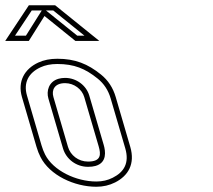

<svg xmlns="http://www.w3.org/2000/svg" viewBox="-182 -706 813 732"><path d="M-98.3 -336 -42.8 -146C-38.7 -132 -33.7 -119.2 -27.7 -107.5C7.6 -37.6 101.5 6 185.4 6C211.3 6 235.1 0.5 256.9 -10.5C307.1 -35.9 333.7 -81.1 314.7 -146L259.2 -336C248.9 -371.3 230.1 -400 202.8 -422C153 -462.2 104.9 -482 36.5 -482C9 -482 -15.2 -477.2 -36.1 -467.5C-88.6 -443.3 -115.7 -395.5 -98.3 -336ZM66.2 -389C100.4 -389 130.5 -365.9 139.2 -336L194.2 -148C203 -117.7 204.6 -90 153.6 -90C116.7 -90 86.6 -114.1 77.2 -146L21.7 -336C13.9 -362.6 25.3 -389 66.2 -389ZM-12.4 -645 105.4 -550H196.6L28.1 -686H-71.9L-162.1 -550H-72.1ZM-79.1 -341.6C-93.6 -391.2 -72.8 -428.5 -27.7 -449.3C-9.9 -457.6 11.3 -462 36.5 -462C100.6 -462 143 -444.6 190.3 -406.4C214.3 -387 230.7 -362.2 240 -330.4L295.6 -140.4C311.8 -84.6 291.1 -50.2 247.8 -28.4C228.9 -18.8 208.4 -14 185.4 -14C107.2 -14 20.8 -56 -9.9 -116.5C-15.2 -127 -19.8 -138.7 -23.6 -151.6ZM66.2 -409C57.2 -409 48.8 -407.9 41.1 -405.7C3.7 -394.9 -5.9 -359.1 2.5 -330.4L58.1 -140.4C69.9 -100 107.8 -70 153.6 -70C164.4 -70 173.8 -71 182.2 -73.4C227 -86.1 220.3 -130 213.4 -153.6L158.4 -341.6C147 -380.5 109.2 -409 66.2 -409ZM-6.6 -666H21.1L140 -570H112.5ZM-22.8 -666 -83.2 -570H-124.8L-61.1 -666Z"/></svg>

Font: Din Kursivschrift
Style: BreitLeftGho
Weight: 400
Version: Version 1.089